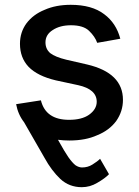

<svg xmlns="http://www.w3.org/2000/svg" viewBox="-20 -573 576 798"><path d="M350 -445Q326 -468 275 -468Q229 -468 199 -448Q169 -429 169 -397Q169 -369 189 -352Q210 -336 255 -325L342 -305Q491 -270 491 -158Q491 -110 463 -70Q434 -31 384 -11Q336 11 268 11Q244 11 221 8Q250 60 264 80Q281 104 294 114Q308 123 321 123Q345 123 364 111Q385 98 396 87L433 151Q417 168 384 187Q354 205 320 205Q268 205 231 171Q194 136 165 83L80 -65Q55 -97 47 -140L150 -156Q170 -75 267 -75Q320 -75 350 -96Q382 -119 382 -150Q382 -202 305 -219L212 -239Q136 -257 99 -295Q63 -333 63 -391Q63 -439 90 -476Q118 -513 165 -532Q212 -553 274 -553Q362 -553 413 -514Q463 -477 480 -412L384 -395Q375 -421 350 -445Z"/></svg>

Font: Sinter Medium
Style: Regular
Weight: 500
Foundry: Adobe & rsms
Version: Version 1.000